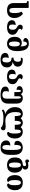

<svg xmlns="http://www.w3.org/2000/svg" viewBox="2873 -3692 1061 6847"><g transform="rotate(90 3403.5 -268.5)"><path d="M350 11C531 11 624 -89 624 -257C624 -373 568 -474 476 -557L394 -507C430 -438 447 -367 447 -258C447 -135 424 -72 353 -72C296 -72 263 -114 263 -226V-760H23V-703H31C74 -703 89 -684 89 -642V-236C89 -82 160 11 350 11Z M952 10C1116 10 1219 -53 1219 -183C1219 -284 1165 -330 1061 -381C1024 -400 1009 -418 1009 -449C1009 -476 1025 -492 1048 -495C1037 -528 1000 -549 957 -549C900 -549 860 -514 860 -465C860 -403 894 -373 957 -341C1016 -311 1041 -265 1041 -192C1041 -95 1009 -56 947 -56C886 -56 854 -103 854 -176C854 -220 860 -264 874 -297C756 -296 700 -242 700 -162C700 -69 770 10 952 10Z M1543 10C1706 10 1803 -112 1803 -351C1803 -637 1714 -765 1542 -765C1472 -765 1429 -755 1399 -737C1360 -717 1336 -687 1336 -648C1336 -604 1371 -570 1458 -566C1460 -636 1485 -701 1535 -701C1600 -701 1629 -625 1637 -469C1606 -499 1565 -515 1511 -515C1377 -515 1293 -424 1293 -262C1293 -94 1378 10 1543 10ZM1547 -59C1490 -59 1460 -113 1460 -256C1460 -393 1490 -446 1546 -446C1592 -446 1636 -414 1636 -266C1636 -126 1602 -59 1547 -59Z M2109 242C2301 242 2384 149 2384 14C2384 -110 2311 -172 2193 -191V-194C2293 -219 2357 -276 2357 -370C2357 -493 2262 -549 2124 -549C2070 -549 2039 -540 2039 -507C2039 -488 2043 -479 2049 -473C2059 -481 2081 -486 2101 -486C2154 -486 2181 -451 2181 -364C2181 -265 2123 -222 2062 -222H2037V-149H2062C2145 -149 2207 -102 2207 14C2207 129 2181 178 2112 178C2053 178 2027 139 2027 69C2027 20 2036 -26 2048 -50C1932 -50 1867 -1 1867 77C1867 172 1946 242 2109 242Z M2715 10C2879 10 2982 -53 2982 -183C2982 -284 2928 -330 2824 -381C2787 -400 2772 -418 2772 -449C2772 -476 2788 -492 2811 -495C2800 -528 2763 -549 2720 -549C2663 -549 2623 -514 2623 -465C2623 -403 2657 -373 2720 -341C2779 -311 2804 -265 2804 -192C2804 -95 2772 -56 2710 -56C2649 -56 2617 -103 2617 -176C2617 -220 2623 -264 2637 -297C2519 -296 2463 -242 2463 -162C2463 -69 2533 10 2715 10Z M3364 242C3586 242 3674 144 3674 -22V-328C3674 -481 3599 -550 3478 -550C3407 -550 3364 -526 3339 -477C3316 -528 3275 -550 3207 -550C3119 -550 3051 -508 3051 -429C3051 -360 3114 -330 3181 -328C3181 -437 3187 -485 3225 -485C3258 -485 3263 -431 3263 -353V-249H3413V-353C3413 -431 3418 -485 3454 -485C3491 -485 3498 -432 3498 -354V14C3498 118 3464 178 3366 178C3269 178 3231 130 3231 61C3231 11 3236 -27 3249 -55C3118 -55 3067 -2 3067 75C3067 177 3167 242 3364 242Z M4526 232C4590 229 4628 196 4628 145C4628 92 4587 59 4506 59C4457 59 4365 72 4283 72C4090 72 3977 -54 3977 -272C3977 -392 3992 -482 4048 -482C4103 -482 4119 -397 4119 -265H4289C4289 -395 4304 -482 4359 -482C4415 -482 4431 -397 4431 -265H4600C4600 -395 4609 -482 4670 -482C4726 -482 4742 -395 4742 -271C4742 -161 4731 -67 4685 -48C4685 -15 4697 9 4736 9C4842 9 4919 -116 4919 -272C4919 -442 4828 -550 4676 -550C4605 -550 4555 -524 4515 -473C4476 -523 4424 -550 4360 -550C4292 -550 4241 -526 4201 -473C4161 -522 4107 -550 4045 -550C3888 -550 3800 -445 3800 -271C3800 -108 3887 14 4046 79C3961 85 3904 119 3883 154L3922 196C3968 153 4067 140 4188 140C4285 140 4354 147 4404 159C4488 179 4520 202 4526 232Z M5240 242C5428 242 5502 129 5502 -92V-240C5502 -455 5396 -549 5238 -549C5084 -549 5002 -444 5002 -359C5002 -293 5038 -249 5147 -249C5147 -385 5163 -486 5235 -486C5302 -486 5326 -403 5326 -243V-93C5326 73 5314 178 5241 178C5179 178 5152 128 5152 26C5152 -38 5160 -78 5171 -106C5055 -106 4988 -54 4988 34C4988 159 5071 242 5240 242Z M5864 10C6044 10 6136 -83 6136 -271C6136 -420 6071 -512 5953 -540C6002 -558 6028 -590 6028 -642C6028 -704 5988 -748 5892 -748C5870 -748 5849 -746 5836 -744C5823 -742 5804 -739 5793 -739C5765 -739 5748 -750 5745 -779C5696 -774 5666 -749 5666 -710C5666 -670 5690 -641 5730 -641C5754 -641 5772 -648 5791 -655C5809 -662 5827 -670 5852 -670C5887 -670 5904 -649 5904 -613C5904 -577 5882 -552 5840 -549C5678 -539 5596 -447 5596 -271C5596 -85 5695 10 5864 10ZM5866 -57C5794 -57 5774 -142 5774 -271C5774 -399 5792 -482 5865 -482C5937 -482 5958 -401 5958 -271C5958 -143 5939 -57 5866 -57Z M6402 9C6456 9 6465 -14 6465 -48C6413 -67 6402 -157 6402 -271C6402 -399 6420 -482 6493 -482C6565 -482 6585 -401 6585 -271C6585 -159 6573 -67 6523 -48C6523 -15 6536 9 6578 9C6684 9 6763 -115 6763 -272C6763 -451 6664 -550 6494 -550C6317 -550 6224 -450 6224 -272C6224 -113 6303 9 6402 9Z"/></g></svg>

Font: Noto Serif Georgian Extra
Style: Regular
Weight: 800
Designer: Monotype Design Team
Foundry: Monotype Imaging Inc.
Version: Version 1.901